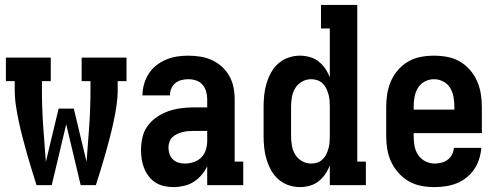

<svg xmlns="http://www.w3.org/2000/svg" viewBox="-20 -755 2040 783"><path d="M129 0Q119 -32 109 -64Q99 -96 90 -128Q81 -160 72.5 -192.5Q64 -225 57 -257.5Q50 -290 45 -323.5Q40 -357 40 -390V-424H4V-520H187V-424H151V-390Q151 -316 156 -242Q161 -168 167 -95L219 -312H281L333 -95Q339 -168 344 -242Q349 -316 349 -390V-424H313V-520H496V-424H460V-390Q460 -357 455 -323.5Q450 -290 443 -257.5Q436 -225 427.5 -192.5Q419 -160 410 -128Q401 -96 391 -64Q381 -32 371 0H309L250 -248L191 0Z M688 8Q669 8 650 4Q631 0 615 -10Q599 -20 587 -35.5Q575 -51 568 -68.5Q561 -86 558 -105Q555 -124 555 -143Q555 -169 561 -195Q567 -221 582.5 -242Q598 -263 620 -278Q642 -293 666.5 -301.5Q691 -310 717 -313.5Q743 -317 769 -317H825V-351Q825 -367 820.5 -382.5Q816 -398 805.5 -410Q795 -422 779.5 -427Q764 -432 748 -432Q734 -432 720 -428.5Q706 -425 695 -416Q684 -407 678.5 -393.5Q673 -380 673 -366H561Q561 -389 567.5 -412Q574 -435 586.5 -454.5Q599 -474 617.5 -488.5Q636 -503 657.5 -512Q679 -521 702 -524.5Q725 -528 748 -528Q773 -528 797.5 -524Q822 -520 844 -510Q866 -500 884.5 -483.5Q903 -467 915 -445.5Q927 -424 932 -400Q937 -376 937 -351V-96H972V0H825V-77Q816 -58 802 -41.5Q788 -25 770 -13.5Q752 -2 730.5 3Q709 8 688 8ZM734 -88Q752 -88 770 -94Q788 -100 801 -113Q814 -126 819.5 -144Q825 -162 825 -180V-221H769Q757 -221 745.5 -220Q734 -219 723 -216Q712 -213 701.5 -208Q691 -203 683 -195.5Q675 -188 671 -176.5Q667 -165 667 -154Q667 -141 671 -128Q675 -115 684.5 -105.5Q694 -96 707 -92Q720 -88 734 -88Z M1203 8Q1179 8 1156 0Q1133 -8 1115 -24Q1097 -40 1085.5 -61Q1074 -82 1067 -105Q1060 -128 1057.5 -152Q1055 -176 1055 -200V-320Q1055 -344 1057.5 -368Q1060 -392 1067 -415Q1074 -438 1085.5 -459Q1097 -480 1115 -496Q1133 -512 1156 -520Q1179 -528 1203 -528Q1223 -528 1243 -522.5Q1263 -517 1279 -504.5Q1295 -492 1306.5 -475Q1318 -458 1325 -439V-639H1289V-735H1437V-96H1472V0H1325V-81Q1318 -62 1306.5 -45Q1295 -28 1279 -15.5Q1263 -3 1243 2.5Q1223 8 1203 8ZM1249 -88Q1262 -88 1274 -92Q1286 -96 1295.5 -105Q1305 -114 1310.5 -125.5Q1316 -137 1319.5 -149.5Q1323 -162 1324 -174.5Q1325 -187 1325 -200V-320Q1325 -333 1324 -345.5Q1323 -358 1319.5 -370.5Q1316 -383 1310.5 -394.5Q1305 -406 1295.5 -415Q1286 -424 1274 -428Q1262 -432 1249 -432Q1229 -432 1211.5 -422Q1194 -412 1184 -395.5Q1174 -379 1170.5 -359.5Q1167 -340 1167 -320V-200Q1167 -180 1170.5 -160.5Q1174 -141 1184 -124.5Q1194 -108 1211.5 -98Q1229 -88 1249 -88Z M1752 8Q1725 8 1698 3Q1671 -2 1647.5 -15.5Q1624 -29 1605.5 -49.5Q1587 -70 1575.5 -94.5Q1564 -119 1559.5 -146Q1555 -173 1555 -200V-320Q1555 -347 1559.5 -374Q1564 -401 1575 -425.5Q1586 -450 1604 -470.5Q1622 -491 1645.5 -504.5Q1669 -518 1696 -523Q1723 -528 1750 -528Q1777 -528 1804 -523Q1831 -518 1854.5 -504.5Q1878 -491 1896 -470.5Q1914 -450 1925 -425.5Q1936 -401 1940.5 -374Q1945 -347 1945 -320V-212H1667V-200Q1667 -180 1670.5 -160Q1674 -140 1685 -123.5Q1696 -107 1714 -97.5Q1732 -88 1752 -88Q1766 -88 1780 -91.5Q1794 -95 1805.5 -103.5Q1817 -112 1823.5 -125Q1830 -138 1831 -152H1943Q1941 -129 1934 -106.5Q1927 -84 1914 -65Q1901 -46 1882.5 -31Q1864 -16 1842.5 -7.5Q1821 1 1798 4.5Q1775 8 1752 8ZM1667 -308H1833V-320Q1833 -340 1829.5 -359.5Q1826 -379 1816 -396Q1806 -413 1788 -422.5Q1770 -432 1750 -432Q1730 -432 1712 -422.5Q1694 -413 1684 -396Q1674 -379 1670.5 -359.5Q1667 -340 1667 -320Z"/></svg>

Font: Iosevka Curly Slab
Style: Bold
Weight: 700
Monospace: yes
Designer: Belleve Invis
Foundry: Belleve Invis
Version: Version 22.1.2; ttfautohint (v1.8.4)